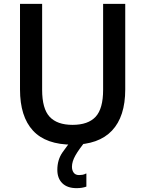

<svg xmlns="http://www.w3.org/2000/svg" viewBox="-20 -740 755 998"><path d="M84 -720H199V-273Q199 -175 238 -133Q277 -91 357 -91Q438 -91 477 -133Q516 -175 516 -273V-720H631V-275Q631 -134 562 -61Q493 12 357 12Q219 12 151.5 -61Q84 -134 84 -275ZM278 143Q278 91 304.5 52.5Q331 14 359 -18L428 -10Q390 36 372 68Q354 100 354 127Q354 145 363 157.5Q372 170 391 170Q400 170 409 168.5Q418 167 427 162H429V230Q418 234 405.5 236Q393 238 378 238Q330 238 304 212.5Q278 187 278 143Z"/></svg>

Font: Kufam Medium
Style: Regular
Weight: 500
Designer: Wael Morcos, Artur Schmal
Foundry: Original Type
Version: Version 1.300; ttfautohint (v1.8.3)